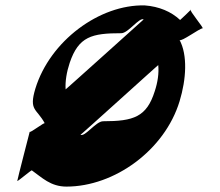

<svg xmlns="http://www.w3.org/2000/svg" viewBox="-20 -679 814 711"><path d="M90 -191C90 -191 44 -13 44 -9C44 -5 97 -51 98 -48C135 -22 167 12 226 12C404 12 590 -123 645 -304C670 -386 675 -475 645 -531C651 -523 719 -574 730 -574C737 -574 679 -641 686 -644C693 -647 647 -605 647 -605C614 -636 569 -655 516 -659C348 -663 165 -527 111 -351C86 -268 116 -278 146 -222C148 -230 91 -185 90 -191ZM238 -446C271 -544 320 -556 429 -556C455 -556 496 -616 512 -607C512 -607 222 -346 223 -348C221 -378 227 -413 238 -446ZM553 -341C523 -246 475 -230 362 -230C335 -230 295 -171 278 -180C277 -177 567 -440 566 -438C569 -408 564 -374 553 -341Z"/></svg>

Font: Drag You Down
Style: Regular
Weight: 400
Designer: Robert Jablonski
Foundry: Cannot Into Space Fonts
Version: Version 0.97